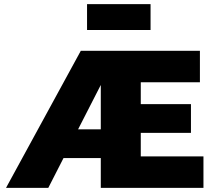

<svg xmlns="http://www.w3.org/2000/svg" viewBox="-20 -902 1023 922"><path d="M957 -151V0H464V-143H285L212 0H9L368 -658H940V-507H656V-402H897V-264H656V-151ZM464 -281V-494L355 -281ZM398 -882H703V-758H398Z"/></svg>

Font: Ysabeau Black
Style: Regular
Weight: 900
Designer: Christian Thalmann (Catharsis Fonts)
Version: Version 0.003